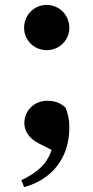

<svg xmlns="http://www.w3.org/2000/svg" viewBox="-20 -572 380 781"><path d="M170 -368C222 -368 262 -409 262 -459C262 -510 222 -552 170 -552C118 -552 78 -510 78 -459C78 -409 118 -368 170 -368ZM78 189C191 159 262 70 262 -52C262 -84 258 -104 247 -134C224 -155 201 -162 171 -162C119 -162 79 -122 79 -71C79 -42 95 -10 139 12L190 38C170 97 131 130 67 161Z"/></svg>

Font: Source Han Serif KR Heavy
Style: Regular
Weight: 900
Designer: Ryoko NISHIZUKA 西塚涼子 (kana & ideographs); Frank Grießhammer (Latin, Greek & Cyrillic); Wenlong ZHANG 张文龙 (bopomofo); San
Foundry: Adobe
Version: Version 2.001;hotconv 1.1.0;makeotfexe 2.6.0